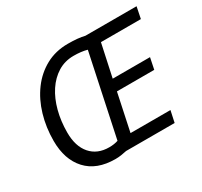

<svg xmlns="http://www.w3.org/2000/svg" viewBox="-151 -928 1201 1141"><g transform="rotate(-30 449.5 -357.5)"><path d="M337 10Q209 10 140.5 -64.5Q72 -139 72 -267Q72 -359 96.5 -442Q121 -525 168 -588.5Q215 -652 282 -688.5Q349 -725 433 -725Q505 -725 548 -714H899L883 -635H609L561 -412H817L801 -334H545L491 -79H765L748 0H415Q397 4 377.5 7Q358 10 337 10ZM340 -69Q374 -69 401 -78L519 -635Q480 -646 427 -646Q367 -646 319 -616.5Q271 -587 237 -535.5Q203 -484 185 -415.5Q167 -347 167 -269Q167 -175 213 -122Q259 -69 340 -69Z"/></g></svg>

Font: Noto Sans IKEA
Style: Italic
Weight: 400
Italic angle: -12°
Designer: Monotype Design Team
Foundry: Monotype Imaging Inc.
Version: Version 2.001